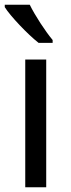

<svg xmlns="http://www.w3.org/2000/svg" viewBox="-21 -786 299 806"><path d="M104 -766H-1V-756C22 -719 95 -642 141 -606H200V-618C169 -655 126 -721 104 -766ZM173 0V-536H85V0Z"/></svg>

Font: Noto Sans Mahajani
Style: Regular
Weight: 400
Designer: Monotype Design Team
Foundry: Monotype Imaging Inc.
Version: Version 2.003